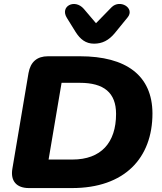

<svg xmlns="http://www.w3.org/2000/svg" viewBox="-20 -956 824 976"><path d="M127 0H346C613 0 755 -152 755 -380C754 -572 622 -670 386 -670H224C168 -670 135 -641 125 -585L43 -99C32 -36 64 0 127 0ZM348 -145H227L293 -535H386C508 -535 570 -485 570 -377C570 -231 494 -145 348 -145ZM458 -734C500 -734 533 -751 563 -787L629 -868C667 -915 590 -962 547 -919L468 -838L406 -911C360 -964 283 -924 320 -865L364 -794C388 -756 416 -734 458 -734Z"/></svg>

Font: SN Pro Heavy
Style: Italic
Weight: 800
Italic angle: -9°
Designer: Tobias Whetton
Foundry: Supernotes
Version: Version 1.001;Glyphs 3.2 (3249)